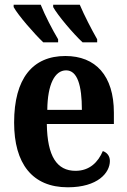

<svg xmlns="http://www.w3.org/2000/svg" viewBox="-20 -786 541 816"><path d="M331 -606H393V-619C369 -661 338 -721 319 -766H206V-756C225 -721 292 -642 331 -606ZM164 -606H227V-619C202 -661 171 -721 153 -766H38V-756C57 -721 126 -642 164 -606ZM268 10C396 10 447 -52 447 -102C447 -124 434 -138 417 -144C397 -97 361 -60 301 -60C222 -60 181 -121 179 -259H464V-307C464 -465 386 -548 258 -548C119 -548 40 -453 40 -265C40 -91 117 10 268 10ZM328 -319H181C182 -428 213 -487 261 -487C309 -487 328 -423 328 -319Z"/></svg>

Font: Noto Serif Condensed
Style: Bold
Weight: 700
Width: 3
Designer: Monotype Design Team
Foundry: Monotype Imaging Inc.
Version: Version 2.015